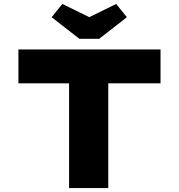

<svg xmlns="http://www.w3.org/2000/svg" viewBox="-20 -950 904 970"><path d="M329 0V-529H73V-700H791V-529H527V0ZM381 -754 241 -863 295 -930 446 -856H416L567 -930L621 -863L481 -754Z"/></svg>

Font: Lexend Mega ExtraBold
Style: Regular
Weight: 800
Designer: Bonnie Shaver-Troup, Thomas Jockin
Foundry: Lexend
Version: Version 1.007